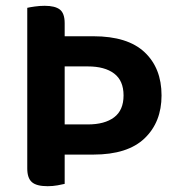

<svg xmlns="http://www.w3.org/2000/svg" viewBox="-20 -635 616 662"><path d="M74 -608Q82 -610 99.5 -612.5Q117 -615 134 -615Q170 -615 186.5 -602Q203 -589 203 -555V-510H302Q420 -510 478.5 -455Q537 -400 537 -306Q537 -214 478.5 -158Q420 -102 302 -102H203V-1Q195 1 178.5 4Q162 7 144 7Q106 7 90 -7Q74 -21 74 -54ZM203 -206H283Q341 -206 373.5 -230.5Q406 -255 406 -306Q406 -357 373.5 -381.5Q341 -406 283 -406H203Z"/></svg>

Font: Baloo Paaji 2 SemiBold
Style: Regular
Weight: 600
Designer: Shuchita Grover, Noopur Datye and Ek Type
Foundry: Ek Type
Version: Version 1.640;hotconv 1.0.111;makeotfexe 2.5.65597; ttfautoh